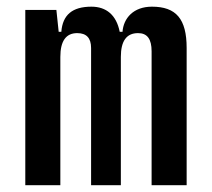

<svg xmlns="http://www.w3.org/2000/svg" viewBox="-20 -547 626 567"><path d="M427.7 0H531.2V-405.3C531.2 -491.2 500 -527.3 428.7 -527.3C374 -527.3 344.7 -493.2 341.8 -453.1H333.5C323.7 -502.9 293.5 -527.3 250 -527.3C193.4 -527.3 165 -502.9 161.1 -453.1H153.3L146.5 -517.6H54.7V0H158.2V-378.9C158.2 -425.8 174.8 -449.2 208 -449.2C235.4 -449.2 249 -434.6 249 -405.3V0H336.9V-378.9C336.9 -425.8 353.5 -449.2 387.7 -449.2C415 -449.2 427.7 -431.6 427.7 -395.5Z"/></svg>

Font: Cascadia Code PL
Style: Regular
Weight: 400
Monospace: yes
Designer: Aaron Bell
Foundry: Saja Typeworks
Version: Version 2404.023